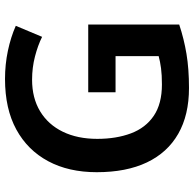

<svg xmlns="http://www.w3.org/2000/svg" viewBox="-24 -740 774 766"><g transform="rotate(-90 363.0 -357.0)"><path d="M378 -392H648V-29Q591 -10 531 0Q471 10 395 10Q287 10 212 -33Q137 -76 98 -158Q59 -240 59 -358Q59 -470 103 -552Q147 -634 229.5 -679Q312 -724 431 -724Q489 -724 543.5 -712.5Q598 -701 643 -681L599 -576Q565 -593 520.5 -604.5Q476 -616 428 -616Q355 -616 302 -584Q249 -552 220.5 -493.5Q192 -435 192 -356Q192 -280 214 -221.5Q236 -163 284 -130.5Q332 -98 409 -98Q447 -98 473.5 -101.5Q500 -105 522 -111V-283H378Z"/></g></svg>

Font: Noto Sans Tangsa SemiBold
Style: Regular
Weight: 600
Version: Version 1.504